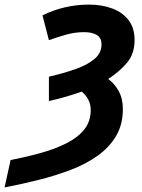

<svg xmlns="http://www.w3.org/2000/svg" viewBox="-91 -576 617 836"><path d="M-71 240 -45 121Q26 107 88.5 89.5Q151 72 200 47Q249 22 276.5 -13Q304 -48 304 -97Q304 -144 265 -177Q234 -166 198 -155.5Q162 -145 122 -136V-242Q186 -257 237.5 -275Q289 -293 320 -319Q351 -345 351 -382Q351 -412 330 -424Q309 -436 276 -436Q236 -436 198 -425.5Q160 -415 122 -401L94 -509Q140 -532 191.5 -544Q243 -556 296 -556Q353 -556 398 -539Q443 -522 469 -488Q495 -454 495 -402Q495 -343 463.5 -304.5Q432 -266 380 -232Q407 -213 425.5 -180Q444 -147 444 -101Q444 -34 414.5 16Q385 66 333.5 102.5Q282 139 216 164Q150 189 76.5 207.5Q3 226 -71 240Z"/></svg>

Font: Noto IKEA Latin
Style: Bold Italic
Weight: 700
Italic angle: -12°
Designer: Monotype Design Team
Foundry: Monotype Imaging Inc.
Version: Version 1.0